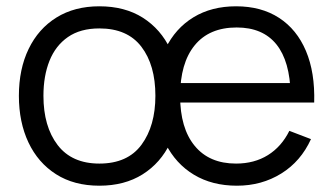

<svg xmlns="http://www.w3.org/2000/svg" viewBox="-20 -575 1059 610"><path d="M732.7 15Q654 15 596.1 -19.9Q538.2 -54.8 506.2 -118.4Q474.3 -182 474.3 -267.7Q474.3 -356.2 505.8 -420.7Q537.3 -485.2 594.7 -520.1Q652 -555 730 -555Q810 -555 866.5 -518.3Q923 -481.7 952 -413.2Q981 -344.7 978.2 -249.3H903.3V-275.3Q901.3 -380.5 858.1 -434.1Q814.8 -487.7 732 -487.7Q644.8 -487.7 598.6 -431.1Q552.3 -374.5 552.3 -270Q552.3 -167.8 598.6 -111.6Q644.8 -55.3 730 -55.3Q788 -55.3 831.2 -82.2Q874.3 -109 899.3 -159.3L968 -133Q935.8 -62.3 873.6 -23.7Q811.3 15 732.7 15ZM526.3 -249.3V-311H939V-249.3ZM295.7 15Q215.2 15 158 -21.5Q100.8 -58 70.4 -122.4Q40 -186.8 40 -270.7Q40 -355.5 71 -419.6Q102 -483.7 159.3 -519.3Q216.7 -555 295.7 -555Q376.5 -555 433.8 -518.7Q491 -482.3 521.3 -418.2Q551.7 -354.2 551.7 -270.7Q551.7 -185.7 521.1 -121.4Q490.5 -57.2 433.1 -21.1Q375.7 15 295.7 15ZM295.7 -55.3Q385.5 -55.3 429.6 -115.2Q473.7 -175.2 473.7 -270.7Q473.7 -368.3 429.2 -426.5Q384.8 -484.7 295.7 -484.7Q235.2 -484.7 195.8 -457.3Q156.5 -430 137.2 -381.8Q118 -333.7 118 -270.7Q118 -173.2 163.1 -114.2Q208.2 -55.3 295.7 -55.3Z"/></svg>

Font: Manrope ExtraLight
Style: Regular
Weight: 200
Designer: Mikhail Sharanda
Foundry: Mikhail Sharanda
Version: Version 4.505